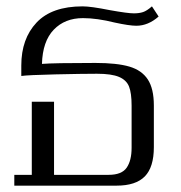

<svg xmlns="http://www.w3.org/2000/svg" viewBox="-20 -584 569 604"><path d="M25 -34H80V-264H150V-34H322Q363 -34 378.5 -56.5Q394 -79 394 -119V-252Q394 -291 386 -311.5Q378 -332 354.5 -342Q331 -352 285 -352Q239 -352 153.5 -350Q68 -348 47 -345V-378Q47 -462 95 -513Q143 -564 240 -564Q266 -564 326 -552Q382 -542 401 -542Q418 -542 430 -546Q442 -550 458 -564L479 -532Q446 -503 409 -503Q387 -503 341 -513Q285 -527 241 -527Q184 -527 149 -490.5Q114 -454 112 -383Q149 -386 280 -386Q348 -386 387 -374.5Q426 -363 445 -334Q464 -305 464 -252V-121Q464 -58 435.5 -29Q407 0 347 0H25Z"/></svg>

Font: Trirong Light
Style: Regular
Weight: 300
Designer: Katatrad Team
Foundry: CadsonDemak
Version: Version 1.001